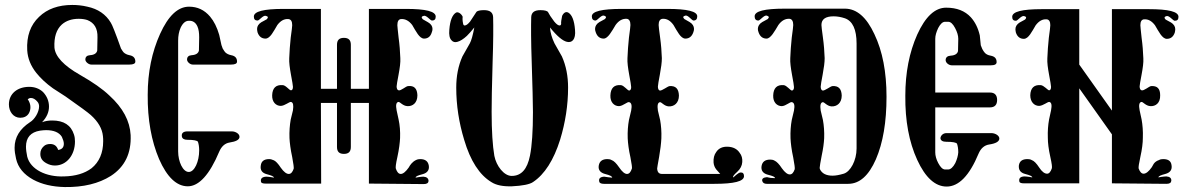

<svg xmlns="http://www.w3.org/2000/svg" viewBox="-20 -743 4814 776"><path d="M200 -551C198 -593 208 -624 230 -644C247 -659 270 -667 298 -667C312 -667 324 -665 333 -662C361 -651 375 -628 374 -592L373 -539C371 -528 361 -521 344 -520C331 -519 325 -513 325 -502C325 -493 338 -482 349 -482H503C519 -482 527 -486 527 -494C527 -509 519 -517 503 -520C493 -522 485 -526 479 -532C477 -534 474 -539 469 -547C447 -609 433 -644 428 -651C408 -685 376 -707 333 -716C312 -721 292 -723 272 -723C216 -723 171 -707 138 -675C103 -642 87 -597 90 -540C92 -507 104 -477 127 -448C144 -427 166 -406 194 -386L245 -353C302 -313 336 -288 347 -278C377 -251 393 -223 396 -193C397 -186 397 -179 397 -172C397 -125 381 -88 350 -63C322 -42 285 -31 239 -30C167 -27 103 -58 90 -110C87 -125 85 -138 85 -150C85 -187 104 -209 142 -215C150 -216 158 -217 166 -217C197 -217 219 -208 230 -190C235 -179 238 -170 238 -162C238 -147 230 -139 215 -137C210 -153 199 -161 183 -161C172 -161 163 -158 157 -152C148 -144 143 -134 143 -121C143 -104 151 -92 168 -83C179 -77 190 -74 202 -74C249 -74 283 -116 283 -171C283 -181 282 -190 279 -199C267 -237 238 -256 191 -256C176 -256 163 -254 150 -249C169 -269 178 -290 178 -312C178 -334 170 -354 154 -371C139 -385 120 -392 98 -392C51 -392 16 -365 16 -321C16 -292 34 -267 62 -267C77 -267 89 -273 96 -284C101 -292 103 -301 103 -310C103 -321 99 -332 92 -342C96 -345 100 -347 105 -347C114 -347 123 -342 132 -331C136 -326 138 -320 138 -313C138 -290 120 -260 101 -249C60 -222 39 -188 39 -146C39 -133 41 -118 45 -101C53 -66 76 -38 114 -17C149 2 192 12 242 13C317 14 379 -1 428 -32C485 -69 511 -124 508 -197C505 -254 477 -307 422 -357C395 -383 355 -411 304 -440C237 -478 203 -515 200 -551Z M948 -189C949 -202 932 -212 917 -212H738C721 -212 713 -205 715 -192C716 -183 724 -178 737 -178C763 -178 777 -175 780 -170C783 -161 785 -150 785 -135C785 -90 766 -48 743 -48C719 -48 700 -90 700 -131V-579C700 -598 703 -615 710 -631C719 -650 730 -659 743 -659C759 -660 771 -652 778 -636C783 -625 785 -610 785 -592L784 -539C782 -528 772 -521 755 -520C742 -519 736 -513 736 -502C736 -493 748 -482 759 -482H914C930 -482 938 -486 938 -494C938 -509 930 -517 914 -520C904 -522 896 -526 890 -532C888 -534 885 -539 880 -547L875 -561L866 -602C857 -633 845 -657 829 -676C806 -703 778 -716 744 -716C699 -716 660 -679 627 -606C594 -533 577 -451 577 -360C576 -260 592 -173 623 -100C655 -27 694 10 739 10C784 10 827 -37 866 -130C875 -151 889 -164 908 -167C934 -171 947 -178 948 -189Z M1726 -660C1736 -660 1741 -665 1741 -676C1741 -697 1701 -707 1621 -707H1471V-384H1398V-562C1398 -581 1389 -590 1370 -590C1351 -590 1342 -581 1342 -562V-384H1277V-707H1126C1046 -707 1006 -697 1006 -676C1006 -665 1011 -660 1021 -660C1028 -660 1043 -682 1054 -679C1064 -677 1065 -672 1058 -665L1036 -653C1025 -646 1019 -637 1019 -626C1019 -621 1020 -617 1021 -612C1027 -595 1038 -587 1053 -587C1072 -587 1086 -617 1101 -642C1114 -659 1128 -667 1145 -666C1156 -665 1161 -657 1161 -641C1161 -636 1159 -620 1155 -591C1152 -562 1150 -535 1149 -508C1148 -491 1151 -469 1156 -441C1161 -414 1164 -397 1164 -392C1164 -383 1161 -378 1156 -378C1149 -378 1135 -399 1122 -399C1095 -401 1081 -387 1080 -358C1079 -331 1095 -315 1115 -315C1132 -316 1149 -332 1156 -331C1165 -329 1167 -318 1164 -297L1155 -260C1151 -237 1149 -212 1150 -185C1151 -166 1154 -140 1161 -108C1166 -81 1168 -66 1167 -61C1162 -47 1156 -40 1147 -40C1138 -40 1127 -48 1115 -65C1104 -82 1094 -92 1087 -95C1080 -98 1074 -100 1068 -100C1047 -100 1036 -91 1034 -74C1031 -56 1039 -44 1058 -39C1077 -34 1087 -30 1087 -25L1076 -27C1069 -28 1062 -29 1056 -29C1039 -28 1032 -21 1035 -8C1036 -3 1043 -1 1054 -1H1278L1277 -327H1342V-149C1342 -130 1351 -121 1370 -121C1389 -121 1398 -130 1398 -149V-327H1471V-1L1692 1C1705 1 1711 -3 1712 -11C1712 -22 1705 -28 1691 -29C1685 -29 1678 -28 1671 -27L1660 -25C1659 -30 1669 -34 1688 -39C1707 -44 1716 -56 1713 -74C1710 -91 1699 -100 1678 -100C1673 -100 1667 -99 1661 -96C1645 -88 1637 -75 1632 -66C1620 -49 1609 -40 1600 -40C1591 -40 1585 -47 1580 -61C1578 -66 1580 -81 1586 -108C1593 -140 1596 -166 1597 -185C1598 -212 1596 -237 1591 -260L1583 -297C1579 -318 1581 -329 1590 -331C1597 -332 1607 -315 1627 -314C1647 -313 1667 -326 1667 -358C1666 -385 1654 -398 1629 -395C1621 -395 1600 -375 1591 -378C1586 -379 1583 -385 1583 -394C1583 -399 1586 -415 1591 -442C1596 -469 1599 -491 1598 -508C1597 -535 1595 -562 1591 -591C1588 -620 1586 -636 1586 -641C1586 -657 1591 -665 1601 -666C1618 -667 1633 -659 1646 -642C1661 -617 1675 -587 1694 -587C1709 -587 1720 -595 1725 -612C1727 -617 1728 -621 1728 -626C1728 -637 1722 -646 1710 -653L1689 -665C1682 -672 1683 -677 1693 -679C1704 -682 1719 -660 1726 -660Z M2304 -623C2301 -660 2292 -683 2277 -692C2268 -697 2259 -693 2252 -679C2249 -664 2247 -653 2248 -646C2247 -642 2245 -640 2242 -640C2236 -640 2229 -645 2220 -656C2207 -673 2199 -686 2195 -694C2192 -699 2181 -702 2164 -702C2140 -702 2128 -693 2127 -674C2126 -637 2126 -576 2129 -492C2132 -395 2134 -327 2134 -290C2134 -213 2130 -154 2122 -114C2111 -59 2087 -32 2048 -32C2017 -32 1986 -72 1978 -113C1971 -154 1967 -213 1967 -291C1967 -327 1968 -394 1971 -493C1974 -576 1974 -637 1973 -674C1972 -693 1960 -702 1936 -702C1919 -702 1908 -699 1905 -694L1880 -656C1871 -645 1864 -640 1858 -640C1855 -640 1853 -642 1852 -646C1849 -659 1849 -669 1850 -675C1846 -686 1832 -697 1823 -692C1808 -683 1799 -660 1796 -623C1794 -602 1797 -588 1805 -580C1811 -573 1819 -571 1829 -574C1840 -577 1853 -585 1867 -598C1875 -606 1885 -617 1897 -632C1891 -600 1885 -579 1879 -568L1849 -515C1832 -477 1824 -435 1824 -389C1824 -317 1835 -247 1856 -178C1881 -93 1918 -36 1966 -7C1986 6 2014 11 2049 10C2092 8 2121 2 2134 -7C2181 -38 2218 -96 2244 -179C2265 -248 2276 -318 2276 -389C2276 -435 2268 -477 2251 -515L2221 -568C2210 -591 2204 -612 2203 -632C2231 -597 2254 -578 2271 -574C2291 -569 2308 -582 2304 -623Z M2867 0C2947 0 2987 -10 2987 -31C2987 -41 2983 -46 2974 -46C2963 -46 2945 -26 2944 -26C2943 -26 2943 -27 2943 -28C2942 -31 2948 -38 2960 -49C2972 -60 2979 -73 2980 -88C2981 -102 2978 -115 2969 -126C2959 -141 2943 -149 2922 -150C2901 -151 2885 -144 2875 -129C2866 -117 2863 -103 2864 -86C2865 -76 2868 -67 2875 -58L2891 -40H2656C2643 -40 2637 -47 2636 -62C2636 -65 2639 -81 2644 -109C2649 -138 2652 -163 2653 -184C2654 -211 2652 -236 2648 -258L2639 -296C2636 -317 2638 -328 2647 -330C2654 -331 2664 -314 2683 -313C2704 -312 2724 -326 2724 -357C2723 -384 2711 -397 2686 -395C2678 -394 2656 -376 2647 -377C2642 -378 2639 -384 2639 -393C2639 -399 2642 -415 2647 -442C2652 -469 2655 -491 2655 -508C2654 -535 2652 -562 2648 -591C2644 -620 2642 -637 2642 -642C2642 -657 2647 -666 2658 -667C2675 -668 2689 -660 2702 -642C2717 -617 2731 -587 2750 -587C2765 -587 2776 -595 2782 -612C2784 -617 2785 -622 2785 -626C2785 -637 2779 -647 2767 -654L2746 -666C2739 -673 2740 -677 2750 -680C2761 -683 2776 -660 2783 -660C2793 -660 2798 -666 2798 -677C2798 -697 2758 -707 2677 -707H2493C2412 -707 2372 -697 2372 -677C2372 -666 2377 -660 2387 -660C2394 -660 2410 -683 2421 -680C2430 -677 2432 -673 2425 -666L2403 -654C2391 -647 2385 -637 2385 -626C2385 -622 2386 -617 2388 -612C2394 -595 2405 -587 2420 -587C2437 -587 2453 -617 2468 -642C2481 -660 2496 -668 2513 -667C2523 -666 2528 -657 2528 -642C2528 -637 2526 -620 2522 -591C2519 -562 2517 -535 2516 -508C2515 -491 2518 -469 2523 -441C2528 -414 2531 -397 2531 -391C2531 -382 2528 -378 2523 -377C2516 -377 2502 -398 2489 -399C2462 -401 2448 -387 2447 -357C2446 -330 2462 -314 2482 -314C2499 -315 2516 -333 2523 -330C2532 -328 2535 -317 2531 -296L2522 -258C2518 -236 2516 -211 2517 -184C2518 -164 2521 -138 2528 -107C2533 -81 2535 -66 2534 -62C2529 -47 2523 -40 2514 -40C2505 -40 2494 -49 2482 -67C2471 -83 2461 -93 2452 -96C2447 -99 2441 -100 2435 -100C2414 -100 2403 -91 2400 -74C2397 -57 2406 -45 2425 -40C2445 -35 2455 -30 2454 -25C2443 -26 2433 -27 2422 -29C2405 -28 2399 -21 2402 -9C2403 -3 2410 0 2421 0Z M3563 -352C3563 -452 3547 -536 3514 -605C3482 -674 3442 -708 3395 -708H3151C3070 -708 3030 -698 3030 -677C3030 -666 3035 -660 3045 -660C3052 -660 3068 -683 3079 -680C3088 -677 3090 -673 3083 -666L3061 -654C3049 -647 3043 -637 3043 -626C3043 -622 3044 -617 3046 -612C3052 -595 3063 -587 3078 -587C3095 -587 3111 -617 3126 -642C3139 -660 3154 -668 3171 -667C3181 -666 3186 -657 3186 -642C3186 -637 3184 -620 3180 -591C3177 -562 3175 -535 3174 -508C3173 -491 3176 -469 3181 -441C3186 -414 3189 -397 3189 -391C3189 -382 3186 -378 3181 -377C3174 -377 3160 -398 3147 -399C3120 -401 3106 -387 3105 -357C3104 -330 3120 -314 3140 -314C3157 -315 3174 -333 3181 -330C3190 -328 3193 -317 3189 -296L3180 -258C3176 -236 3174 -211 3175 -184C3176 -164 3179 -138 3186 -106C3191 -79 3193 -64 3192 -59C3187 -45 3181 -38 3172 -38C3163 -38 3152 -46 3140 -63C3129 -80 3119 -90 3110 -94C3105 -97 3099 -98 3093 -98C3072 -98 3061 -89 3058 -72C3055 -54 3064 -42 3083 -37C3103 -32 3113 -28 3112 -23C3101 -23 3091 -24 3080 -27C3065 -26 3058 -20 3061 -11C3063 -4 3069 0 3079 0H3408C3454 0 3491 -33 3520 -99C3549 -166 3563 -250 3563 -352ZM3442 -143C3442 -94 3417 -49 3390 -41C3373 -36 3358 -33 3345 -33C3319 -33 3302 -42 3294 -59C3293 -61 3293 -63 3293 -66C3293 -71 3296 -87 3301 -114C3307 -142 3310 -165 3311 -184C3312 -211 3310 -236 3306 -258L3297 -296C3294 -317 3296 -328 3305 -330C3312 -331 3322 -314 3341 -313C3362 -312 3382 -326 3382 -357C3381 -384 3369 -397 3344 -395C3336 -394 3314 -376 3305 -377C3300 -378 3297 -384 3297 -393C3297 -399 3300 -415 3305 -442C3310 -469 3313 -491 3313 -508C3312 -535 3310 -562 3306 -591C3302 -620 3300 -637 3300 -642C3300 -665 3316 -677 3349 -677C3365 -677 3380 -674 3395 -669C3426 -658 3442 -624 3442 -567Z M4019 -182C4020 -195 4002 -205 3987 -205H3805C3790 -205 3781 -193 3781 -184C3782 -175 3790 -170 3804 -170C3831 -170 3845 -167 3848 -162C3851 -153 3853 -142 3853 -127C3852 -114 3848 -99 3841 -84C3832 -67 3822 -58 3812 -58H3800C3790 -58 3781 -67 3772 -84C3764 -99 3760 -114 3760 -127V-309H3981C4000 -309 4010 -319 4010 -339C4010 -359 4000 -369 3981 -369H3760V-586C3760 -599 3764 -613 3772 -630C3781 -647 3790 -655 3800 -655H3812C3822 -655 3831 -647 3840 -630C3849 -613 3853 -599 3853 -586L3852 -537C3850 -526 3840 -519 3822 -518C3809 -517 3802 -511 3802 -500C3802 -489 3815 -479 3827 -479H3984C4000 -479 4008 -483 4008 -492C4008 -507 4000 -515 3984 -518C3973 -520 3965 -524 3960 -530C3957 -533 3954 -538 3950 -545L3944 -560L3940 -600C3933 -630 3921 -654 3904 -673C3880 -699 3847 -712 3804 -712C3759 -712 3720 -676 3687 -603C3655 -531 3639 -449 3639 -356C3638 -255 3654 -169 3687 -97C3720 -25 3760 11 3806 11C3855 11 3898 -33 3935 -122C3944 -143 3958 -156 3978 -159C4005 -163 4018 -171 4019 -182Z M4728 -659C4738 -659 4743 -664 4743 -675C4743 -696 4703 -706 4623 -706H4474V-296L4342 -482V-706H4191C4111 -706 4071 -696 4071 -675C4071 -664 4076 -659 4086 -659C4093 -659 4108 -681 4119 -678C4128 -676 4130 -671 4123 -664L4101 -652C4090 -645 4084 -636 4084 -625C4084 -620 4085 -616 4086 -611C4092 -594 4103 -586 4118 -586C4137 -586 4151 -616 4166 -641C4179 -658 4193 -666 4210 -665C4220 -664 4225 -656 4225 -641C4225 -636 4223 -619 4219 -590C4216 -561 4214 -534 4213 -507C4212 -490 4215 -468 4220 -441C4225 -414 4228 -397 4228 -392C4228 -383 4225 -378 4220 -378C4215 -378 4199 -398 4186 -399C4159 -401 4145 -387 4144 -358C4144 -331 4160 -315 4180 -315C4197 -316 4214 -332 4221 -331C4230 -329 4232 -318 4228 -297L4220 -260C4216 -238 4214 -213 4215 -186C4215 -166 4218 -140 4225 -109C4231 -82 4233 -67 4231 -62C4226 -48 4220 -41 4212 -41C4202 -41 4191 -49 4180 -66C4169 -83 4159 -93 4150 -96C4145 -99 4139 -100 4133 -100C4112 -100 4101 -92 4098 -75C4096 -57 4104 -45 4123 -40C4142 -35 4152 -31 4152 -26L4141 -28C4133 -29 4126 -30 4120 -30C4103 -29 4097 -22 4100 -9C4101 -4 4108 -2 4119 -2H4342V-386L4474 -200V-2L4694 0C4707 0 4713 -4 4714 -12C4715 -23 4708 -29 4694 -30C4688 -30 4681 -29 4673 -28L4662 -26C4662 -31 4671 -35 4690 -40C4709 -45 4718 -57 4715 -75C4713 -92 4702 -100 4681 -100C4675 -100 4669 -99 4664 -96C4655 -93 4648 -88 4643 -81L4635 -67C4623 -50 4612 -41 4602 -41C4594 -41 4587 -48 4582 -62C4581 -67 4583 -82 4589 -109C4596 -140 4599 -166 4599 -186C4600 -213 4598 -238 4594 -260L4586 -297C4582 -318 4584 -329 4593 -331C4600 -332 4610 -315 4630 -314C4650 -313 4670 -326 4669 -358C4669 -385 4657 -397 4632 -395C4624 -394 4603 -375 4594 -378C4589 -379 4586 -385 4586 -394C4586 -399 4589 -415 4594 -442C4599 -469 4602 -490 4601 -507C4600 -534 4598 -561 4594 -590C4591 -619 4589 -636 4589 -641C4589 -656 4594 -664 4604 -665C4621 -666 4635 -658 4648 -641C4663 -616 4677 -586 4696 -586C4711 -586 4722 -594 4728 -611C4729 -616 4730 -620 4730 -625C4730 -636 4724 -645 4713 -652L4691 -664C4684 -671 4686 -676 4695 -678C4706 -681 4721 -659 4728 -659Z"/></svg>

Font: GFS Eustace
Style: Regular
Weight: 400
Designer: George Matthiopoulos
Foundry: George Matthiopoulos
Version: Version 1.0